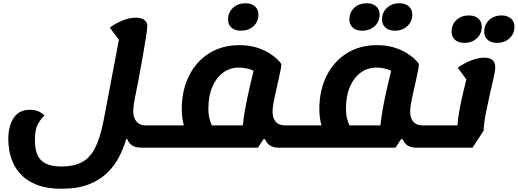

<svg xmlns="http://www.w3.org/2000/svg" viewBox="-20 -884 3187 1182"><path d="M360 278Q270 278 210 255Q150 232 114 195.5Q78 159 60 117.5Q42 76 36.5 37.5Q31 -1 31 -27Q31 -106 63.5 -157Q96 -208 164 -208Q200 -208 222.5 -196Q245 -184 253 -173Q226 -146 210.5 -114Q195 -82 195 -22Q195 66 234 103.5Q273 141 360 141Q433 141 482.5 115.5Q532 90 564 29.5Q596 -31 617 -138L712 -639L656 -714Q691 -740 733.5 -757.5Q776 -775 815 -775Q854 -775 870.5 -759.5Q887 -744 887 -728Q887 -710 879.5 -660.5Q872 -611 860 -542.5Q848 -474 834 -399.5Q820 -325 806 -257Q804 -241 802 -226Q800 -211 800 -199Q800 -160 820 -136Q840 -112 878 -112H970L948 25H849Q783 25 764 -27H757Q741 27 713.5 81Q686 135 640.5 179.5Q595 224 526.5 251Q458 278 360 278ZM948 25 971 -112Q986 -112 989 -94Q992 -76 987 -43Q981 -12 972.5 6.5Q964 25 948 25Z M949 25Q934 25 931 6.5Q928 -12 933 -44Q938 -75 947 -93.5Q956 -112 971 -112H1112Q1099 -157 1099 -213Q1099 -327 1143 -416Q1187 -505 1267 -555.5Q1347 -606 1453 -606Q1512 -606 1557.5 -592Q1603 -578 1635.5 -558Q1668 -538 1687 -519Q1706 -500 1712 -490Q1712 -469 1698.5 -411Q1685 -353 1670 -282V-283Q1665 -259 1661.5 -236Q1658 -213 1658 -196Q1658 -157 1677.5 -134.5Q1697 -112 1736 -112H1818L1795 25H1696Q1631 25 1612 -27H1602L1568 25ZM1263 -217Q1263 -177 1270 -152.5Q1277 -128 1284 -112H1475Q1479 -153 1487 -199.5Q1495 -246 1505 -292.5Q1515 -339 1524.5 -379.5Q1534 -420 1541 -448Q1525 -457 1500 -462.5Q1475 -468 1451 -468Q1397 -468 1354.5 -437.5Q1312 -407 1287.5 -350.5Q1263 -294 1263 -217ZM1795 25 1818 -112Q1833 -112 1836 -94Q1839 -76 1834 -43Q1829 -12 1820 6.5Q1811 25 1795 25ZM1463 -695Q1426 -695 1405 -713.5Q1384 -732 1384 -763Q1384 -808 1414.5 -836Q1445 -864 1491 -864Q1527 -864 1549 -845Q1571 -826 1571 -795Q1571 -750 1540.5 -722.5Q1510 -695 1463 -695Z M1796 25Q1781 25 1778 6.5Q1775 -12 1780 -44Q1785 -75 1794 -93.5Q1803 -112 1818 -112H1959Q1946 -157 1946 -213Q1946 -327 1990 -416Q2034 -505 2114 -555.5Q2194 -606 2300 -606Q2359 -606 2404.5 -592Q2450 -578 2482.5 -558Q2515 -538 2534 -519Q2553 -500 2559 -490Q2559 -469 2545.5 -411Q2532 -353 2517 -282V-283Q2512 -259 2508.5 -236Q2505 -213 2505 -196Q2505 -157 2524.5 -134.5Q2544 -112 2583 -112H2665L2642 25H2543Q2478 25 2459 -27H2449L2415 25ZM2110 -217Q2110 -177 2117 -152.5Q2124 -128 2131 -112H2322Q2326 -153 2334 -199.5Q2342 -246 2352 -292.5Q2362 -339 2371.5 -379.5Q2381 -420 2388 -448Q2372 -457 2347 -462.5Q2322 -468 2298 -468Q2244 -468 2201.5 -437.5Q2159 -407 2134.5 -350.5Q2110 -294 2110 -217ZM2642 25 2665 -112Q2680 -112 2683 -94Q2686 -76 2681 -43Q2676 -12 2667 6.5Q2658 25 2642 25ZM2411 -695Q2374 -695 2353 -714Q2332 -733 2332 -763Q2332 -808 2362.5 -836Q2393 -864 2439 -864Q2475 -864 2496.5 -845Q2518 -826 2518 -795Q2518 -751 2487.5 -723Q2457 -695 2411 -695ZM2209 -695Q2173 -695 2152 -714Q2131 -733 2131 -763Q2131 -808 2161 -836Q2191 -864 2238 -864Q2274 -864 2295.5 -845Q2317 -826 2317 -795Q2317 -751 2286.5 -723Q2256 -695 2209 -695Z M2643 25Q2628 25 2625 6.5Q2622 -12 2627 -44Q2632 -75 2641 -93.5Q2650 -112 2665 -112H2796Q2800 -162 2810 -214.5Q2820 -267 2831.5 -314.5Q2843 -362 2851 -395L2798 -467Q2835 -494 2879 -511.5Q2923 -529 2963 -529Q3029 -529 3029 -469Q3029 -451 3019.5 -408.5Q3010 -366 2997 -309.5Q2984 -253 2972 -192.5Q2960 -132 2957 -79L2889 25ZM3040 -620Q3003 -620 2982 -639Q2961 -658 2961 -688Q2961 -733 2991.5 -761Q3022 -789 3068 -789Q3104 -789 3125.5 -770Q3147 -751 3147 -720Q3147 -676 3116.5 -648Q3086 -620 3040 -620ZM2838 -620Q2802 -620 2781 -639Q2760 -658 2760 -688Q2760 -733 2790 -761Q2820 -789 2867 -789Q2903 -789 2924.5 -770Q2946 -751 2946 -720Q2946 -676 2915.5 -648Q2885 -620 2838 -620Z"/></svg>

Font: Lemonada SemiBold
Style: Regular
Weight: 600
Designer: Mohamed Gaber (Arabic), Eduardo Tunni (Latin)
Foundry: Kief Type Foundry
Version: Version 4.005; ttfautohint (v1.8.3)